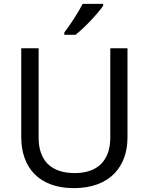

<svg xmlns="http://www.w3.org/2000/svg" viewBox="-20 -964 771 994"><path d="M514 -934V-944H408C385 -899 342 -833 313 -796V-784H371C418 -820 489 -897 514 -934ZM640 -252V-714H551V-252C551 -144 496 -68 367 -68C242 -68 180 -135 180 -251V-714H90V-254C90 -95 184 10 362 10C551 10 640 -104 640 -252Z"/></svg>

Font: Noto Sans EgyptHiero
Style: Regular
Weight: 400
Designer: Monotype Design Team
Foundry: Monotype Imaging Inc.
Version: Version 2.002